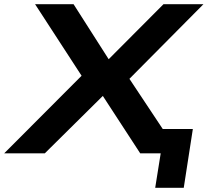

<svg xmlns="http://www.w3.org/2000/svg" viewBox="-51 -725 982 908"><path d="M683 163 709 0H647L665 -115H861L818 163ZM-31 0 363 -395 360 -328 115 -705H297L468 -437H455L722 -705H911L535 -326L536 -390L795 0H612L429 -281L444 -280L161 0Z"/></svg>

Font: Nunito Sans 7pt Expanded
Style: Bold Italic
Weight: 700
Width: 7
Italic angle: -9°
Designer: Vernon Adams
Foundry: Vernon Adams
Version: Version 3.101;gftools[0.9.27]